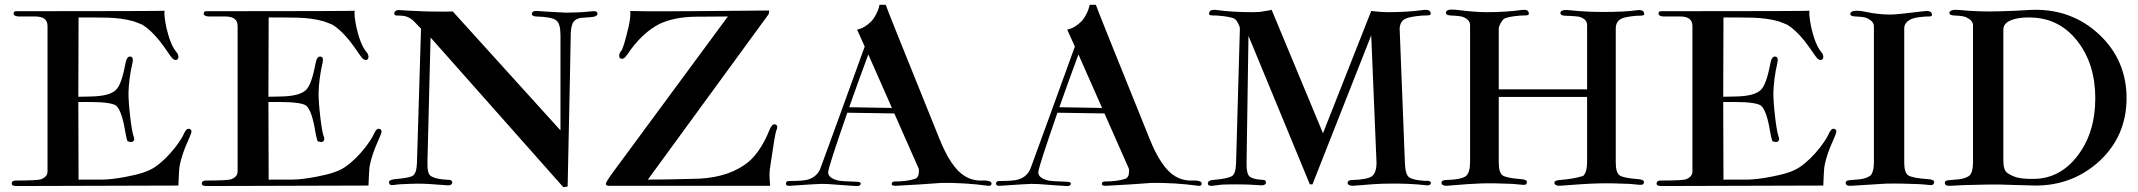

<svg xmlns="http://www.w3.org/2000/svg" viewBox="-20 -778 8951 804"><path d="M777 -211C784 -226 783 -235 774 -238C765 -241 758 -235 751 -220C745 -205 732 -185 713 -160C687 -127 659 -99 628 -78C603 -61 564 -48 509 -38C468 -30 434 -26 409 -26C332 -26 298 -26 309 -25L308 -351H352C418 -351 457 -345 468 -334C483 -319 495 -284 504 -229C509 -201 513 -187 515 -186C523 -184 528 -183 530 -183C543 -186 545 -195 538 -212C535 -221 530 -247 525 -290C520 -333 518 -366 518 -389C519 -426 524 -469 535 -516C538 -531 536 -539 527 -541C516 -543 509 -533 505 -511C494 -452 481 -416 465 -401C447 -384 413 -375 362 -374C333 -373 315 -373 308 -373L309 -705C343 -705 384 -705 431 -704C470 -703 506 -698 539 -689C553 -684 566 -679 577 -674C600 -660 624 -637 649 -606C661 -591 675 -571 692 -546C703 -530 712 -524 721 -528C725 -530 727 -534 727 -540C727 -547 724 -555 717 -562C701 -582 688 -615 677 -661C670 -696 667 -720 669 -733C670 -732 463 -731 49 -731C41 -732 37 -728 37 -721C37 -714 44 -710 57 -709C57 -709 80 -709 127 -709C162 -709 179 -696 179 -669V-60C179 -45 170 -34 151 -27C142 -24 107 -22 46 -22C35 -22 29 -18 29 -9C29 -2 36 1 50 1L727 -1C729 -45 730 -70 731 -76C734 -98 742 -125 754 -157L777 -211Z M1573 -211C1580 -226 1579 -235 1570 -238C1561 -241 1554 -235 1547 -220C1541 -205 1528 -185 1509 -160C1483 -127 1455 -99 1424 -78C1399 -61 1360 -48 1305 -38C1264 -30 1230 -26 1205 -26C1128 -26 1094 -26 1105 -25L1104 -351H1148C1214 -351 1253 -345 1264 -334C1279 -319 1291 -284 1300 -229C1305 -201 1309 -187 1311 -186C1319 -184 1324 -183 1326 -183C1339 -186 1341 -195 1334 -212C1331 -221 1326 -247 1321 -290C1316 -333 1314 -366 1314 -389C1315 -426 1320 -469 1331 -516C1334 -531 1332 -539 1323 -541C1312 -543 1305 -533 1301 -511C1290 -452 1277 -416 1261 -401C1243 -384 1209 -375 1158 -374C1129 -373 1111 -373 1104 -373L1105 -705C1139 -705 1180 -705 1227 -704C1266 -703 1302 -698 1335 -689C1349 -684 1362 -679 1373 -674C1396 -660 1420 -637 1445 -606C1457 -591 1471 -571 1488 -546C1499 -530 1508 -524 1517 -528C1521 -530 1523 -534 1523 -540C1523 -547 1520 -555 1513 -562C1497 -582 1484 -615 1473 -661C1466 -696 1463 -720 1465 -733C1466 -732 1259 -731 845 -731C837 -732 833 -728 833 -721C833 -714 840 -710 853 -709C853 -709 876 -709 923 -709C958 -709 975 -696 975 -669V-60C975 -45 966 -34 947 -27C938 -24 903 -22 842 -22C831 -22 825 -18 825 -9C825 -2 832 1 846 1L1523 -1C1525 -45 1526 -70 1527 -76C1530 -98 1538 -125 1550 -157L1573 -211Z M2482 -722C2481 -729 2475 -732 2462 -731L2418 -727C2389 -726 2366 -725 2350 -725C2293 -728 2252 -730 2228 -732C2215 -733 2207 -728 2207 -719C2208 -713 2213 -710 2224 -709C2269 -708 2297 -702 2309 -693C2321 -684 2327 -664 2327 -631V-232L1876 -730C1862 -729 1826 -729 1768 -730C1712 -732 1677 -734 1664 -735C1643 -738 1632 -734 1631 -722C1631 -717 1634 -714 1639 -713C1648 -713 1656 -713 1664 -712C1684 -711 1703 -701 1720 -682L1743 -658L1726 -96C1725 -66 1719 -48 1707 -41C1695 -35 1671 -31 1635 -28C1618 -26 1609 -22 1609 -16C1609 -6 1614 -2 1625 -3C1646 -6 1661 -7 1669 -7C1697 -8 1718 -9 1731 -9C1755 -9 1796 -7 1853 -2C1866 -1 1874 -6 1874 -15C1873 -22 1868 -25 1858 -25C1823 -26 1798 -32 1784 -41C1773 -48 1769 -68 1770 -103L1783 -621L2339 6L2357 3C2366 -412 2370 -625 2370 -638C2371 -655 2373 -668 2377 -678C2382 -691 2393 -699 2410 -703L2452 -706C2473 -707 2483 -713 2482 -722Z M3230 -229C3237 -244 3236 -254 3227 -257C3218 -260 3211 -253 3204 -238C3175 -165 3139 -115 3097 -87C3040 -48 2967 -29 2876 -29C2874 -29 2845 -28 2790 -27C2739 -26 2706 -26 2693 -26L3199 -719L3201 -734C3173 -734 3058 -733 2855 -731C2716 -730 2638 -731 2619 -732C2621 -719 2619 -696 2612 -665C2598 -606 2588 -573 2582 -566C2576 -559 2573 -552 2573 -545C2573 -538 2575 -534 2579 -533C2588 -529 2597 -535 2607 -550C2648 -611 2693 -653 2742 -678C2783 -697 2832 -707 2889 -708L3028 -709L2553 -65C2529 -33 2517 -14 2517 -8C2517 -3 2521 0 2529 0H3205C3205 -3 3204 -11 3203 -26C3202 -40 3202 -55 3204 -72C3218 -169 3227 -222 3230 -229Z M4126 -18C4118 -21 4107 -23 4092 -22C4067 -21 4043 -27 4021 -40C3982 -63 3946 -116 3913 -199C3763 -570 3688 -757 3689 -758H3663C3660 -741 3653 -725 3643 -708C3639 -701 3634 -695 3629 -689C3610 -670 3590 -658 3569 -654L3601 -583C3527 -379 3466 -210 3417 -77C3408 -51 3390 -34 3363 -26C3349 -22 3323 -20 3284 -20C3275 -20 3271 -16 3271 -9C3271 -2 3276 1 3287 0C3363 -5 3407 -8 3419 -8C3436 -8 3461 -7 3492 -4L3565 1C3576 2 3583 -1 3584 -8C3585 -14 3579 -17 3565 -17C3526 -18 3501 -20 3490 -22C3461 -29 3447 -41 3448 -58C3450 -76 3477 -159 3528 -306L3725 -303L3827 -72C3828 -69 3828 -65 3828 -61C3828 -43 3822 -32 3811 -29C3790 -22 3761 -18 3726 -18C3718 -18 3714 -14 3714 -7C3714 -2 3720 0 3731 0C3808 -4 3872 -8 3921 -12C3986 -13 4052 -9 4118 0C4127 1 4132 -2 4132 -9C4132 -13 4130 -16 4126 -18ZM3536 -329C3561 -399 3587 -473 3616 -550L3715 -326Z M5006 -18C4998 -21 4987 -23 4972 -22C4947 -21 4923 -27 4901 -40C4862 -63 4826 -116 4793 -199C4643 -570 4568 -757 4569 -758H4543C4540 -741 4533 -725 4523 -708C4519 -701 4514 -695 4509 -689C4490 -670 4470 -658 4449 -654L4481 -583C4407 -379 4346 -210 4297 -77C4288 -51 4270 -34 4243 -26C4229 -22 4203 -20 4164 -20C4155 -20 4151 -16 4151 -9C4151 -2 4156 1 4167 0C4243 -5 4287 -8 4299 -8C4316 -8 4341 -7 4372 -4L4445 1C4456 2 4463 -1 4464 -8C4465 -14 4459 -17 4445 -17C4406 -18 4381 -20 4370 -22C4341 -29 4327 -41 4328 -58C4330 -76 4357 -159 4408 -306L4605 -303L4707 -72C4708 -69 4708 -65 4708 -61C4708 -43 4702 -32 4691 -29C4670 -22 4641 -18 4606 -18C4598 -18 4594 -14 4594 -7C4594 -2 4600 0 4611 0C4688 -4 4752 -8 4801 -12C4866 -13 4932 -9 4998 0C5007 1 5012 -2 5012 -9C5012 -13 5010 -16 5006 -18ZM4416 -329C4441 -399 4467 -473 4496 -550L4595 -326Z M5971 -15C5970 -18 5966 -20 5960 -21H5943C5912 -23 5891 -28 5880 -36C5870 -44 5864 -64 5863 -97L5841 -658C5842 -678 5850 -692 5864 -699C5875 -705 5900 -710 5938 -713C5947 -713 5955 -713 5963 -714C5969 -715 5972 -717 5971 -722C5970 -734 5960 -739 5939 -736C5896 -730 5846 -727 5789 -727C5772 -727 5749 -729 5722 -732L5520 -220L5305 -737C5304 -736 5293 -734 5273 -731C5260 -728 5244 -727 5225 -727C5168 -727 5118 -730 5075 -736C5054 -739 5044 -734 5043 -722C5042 -717 5045 -715 5050 -714C5059 -713 5067 -713 5075 -713C5116 -710 5141 -705 5150 -699C5159 -694 5172 -670 5172 -658L5156 -94C5155 -64 5149 -46 5138 -40C5125 -33 5100 -28 5064 -25C5047 -24 5038 -19 5038 -10C5038 -2 5044 1 5056 0L5098 -5C5127 -6 5148 -6 5161 -6C5190 -6 5224 -5 5261 -2C5273 -1 5282 -6 5281 -15C5281 -22 5276 -25 5266 -25C5243 -26 5226 -30 5215 -37C5204 -44 5199 -65 5200 -100L5208 -628L5465 -6H5476L5722 -630L5744 -101C5745 -70 5738 -50 5725 -40C5712 -31 5684 -25 5639 -24C5629 -23 5624 -20 5623 -13C5623 -5 5631 0 5644 0C5712 -6 5761 -9 5791 -9C5849 -10 5904 -8 5955 -2C5967 -1 5974 -7 5971 -15Z M6865 -721C6864 -733 6854 -738 6833 -735C6798 -730 6751 -728 6694 -728C6646 -728 6600 -730 6557 -735C6529 -738 6515 -735 6514 -724C6514 -716 6521 -712 6536 -712C6571 -711 6592 -709 6599 -706C6617 -699 6626 -688 6626 -672V-404H6256V-658C6256 -670 6270 -694 6278 -699C6287 -705 6311 -710 6349 -713C6358 -713 6366 -713 6374 -714C6380 -715 6383 -717 6382 -722C6381 -735 6371 -739 6350 -736C6307 -730 6258 -727 6203 -727C6175 -727 6133 -730 6077 -737C6049 -740 6035 -736 6035 -725C6034 -718 6041 -714 6056 -713C6083 -712 6100 -710 6109 -706C6127 -698 6136 -687 6136 -672V-101C6136 -70 6130 -50 6119 -41C6106 -31 6077 -25 6032 -24C6022 -23 6017 -20 6016 -13C6016 -5 6024 0 6037 0C6105 -6 6154 -9 6184 -10C6225 -11 6268 -10 6313 -8L6358 -4C6369 -3 6374 -7 6374 -16C6374 -23 6365 -27 6348 -28C6309 -31 6284 -36 6273 -43C6262 -50 6256 -68 6256 -97V-372H6626V-101C6626 -70 6620 -50 6609 -41C6531 -18 6491 -31 6489 -13C6489 -5 6497 0 6510 0C6575 -5 6629 -9 6674 -10C6714 -11 6757 -10 6803 -8L6847 -4C6858 -3 6864 -7 6864 -16C6864 -23 6855 -27 6838 -28C6799 -31 6774 -36 6763 -43C6752 -50 6746 -68 6746 -97V-658C6746 -677 6753 -691 6768 -699C6778 -705 6800 -709 6833 -712C6841 -712 6849 -712 6857 -713C6863 -714 6866 -716 6865 -721Z M7665 -211C7672 -226 7671 -235 7662 -238C7653 -241 7646 -235 7639 -220C7633 -205 7620 -185 7601 -160C7575 -127 7547 -99 7516 -78C7491 -61 7452 -48 7397 -38C7356 -30 7322 -26 7297 -26C7220 -26 7186 -26 7197 -25L7196 -351H7240C7306 -351 7345 -345 7356 -334C7371 -319 7383 -284 7392 -229C7397 -201 7401 -187 7403 -186C7411 -184 7416 -183 7418 -183C7431 -186 7433 -195 7426 -212C7423 -221 7418 -247 7413 -290C7408 -333 7406 -366 7406 -389C7407 -426 7412 -469 7423 -516C7426 -531 7424 -539 7415 -541C7404 -543 7397 -533 7393 -511C7382 -452 7369 -416 7353 -401C7335 -384 7301 -375 7250 -374C7221 -373 7203 -373 7196 -373L7197 -705C7231 -705 7272 -705 7319 -704C7358 -703 7394 -698 7427 -689C7441 -684 7454 -679 7465 -674C7488 -660 7512 -637 7537 -606C7549 -591 7563 -571 7580 -546C7591 -530 7600 -524 7609 -528C7613 -530 7615 -534 7615 -540C7615 -547 7612 -555 7605 -562C7589 -582 7576 -615 7565 -661C7558 -696 7555 -720 7557 -733C7558 -732 7351 -731 6937 -731C6929 -732 6925 -728 6925 -721C6925 -714 6932 -710 6945 -709C6945 -709 6968 -709 7015 -709C7050 -709 7067 -696 7067 -669V-60C7067 -45 7058 -34 7039 -27C7030 -24 6995 -22 6934 -22C6923 -22 6917 -18 6917 -9C6917 -2 6924 1 6938 1L7615 -1C7617 -45 7618 -70 7619 -76C7622 -98 7630 -125 7642 -157L7665 -211Z M8079 -16C8079 -23 8070 -27 8051 -28C8010 -31 7984 -36 7972 -43C7960 -50 7954 -68 7954 -96V-660C7954 -674 7962 -686 7977 -695C7989 -702 8008 -706 8035 -708C8044 -709 8053 -709 8062 -709C8068 -710 8071 -713 8070 -718C8069 -730 8057 -734 8036 -731C7961 -722 7915 -717 7898 -717C7873 -717 7847 -719 7821 -723L7773 -732C7744 -735 7729 -731 7728 -720C7728 -713 7736 -709 7751 -709C7773 -708 7789 -706 7798 -702C7817 -693 7827 -682 7827 -668V-100C7827 -69 7821 -49 7810 -41C7799 -34 7785 -29 7766 -27C7730 -23 7709 -26 7709 -13C7708 -4 7716 1 7731 0L7877 -9C7921 -10 7967 -9 8015 -7C8036 -6 8052 -4 8062 -3C8073 -2 8079 -6 8079 -16Z M8885 -367C8885 -472 8847 -561 8772 -632C8697 -703 8606 -738 8499 -737C8495 -737 8468 -736 8419 -733C8372 -731 8337 -730 8313 -730C8269 -730 8227 -732 8188 -736C8159 -739 8144 -735 8143 -724C8143 -717 8151 -713 8166 -713C8188 -712 8204 -710 8213 -706C8232 -697 8242 -686 8242 -672V-100C8242 -69 8236 -49 8225 -41C8214 -34 8200 -29 8181 -27C8145 -23 8124 -26 8124 -13C8123 -4 8131 1 8146 0C8175 -2 8224 -4 8292 -5C8336 -6 8382 -5 8430 -3C8459 -2 8482 -2 8499 -1C8606 0 8697 -35 8772 -104C8847 -174 8885 -262 8885 -367ZM8754 -367C8754 -270 8729 -190 8680 -126C8631 -62 8570 -30 8499 -29C8464 -28 8439 -31 8422 -36C8415 -38 8403 -43 8388 -52C8375 -60 8369 -78 8369 -106V-654C8369 -669 8377 -681 8392 -689C8417 -702 8452 -707 8499 -704C8571 -699 8631 -667 8679 -606C8729 -542 8754 -462 8754 -367Z"/></svg>

Font: GFS Fleischman
Style: Regular
Weight: 400
Designer: George Matthiopoulos
Foundry: George Matthiopoulos
Version: Version 1.0